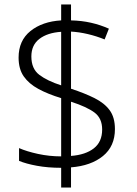

<svg xmlns="http://www.w3.org/2000/svg" viewBox="-20 -779 611 857"><path d="M253 -30Q194 -30 145 -39Q96 -48 65 -61V-118Q99 -103 149.5 -92Q200 -81 253 -81V-341Q194 -359 151.5 -382Q109 -405 86 -438Q63 -471 63 -522Q63 -598 116 -640.5Q169 -683 253 -688V-759H297V-688Q344 -687 386 -677.5Q428 -668 466 -651L447 -603Q410 -618 371.5 -627Q333 -636 297 -638V-383Q358 -363 402 -341Q446 -319 469.5 -287Q493 -255 493 -203Q493 -126 439.5 -82.5Q386 -39 297 -32V58H253ZM253 -637Q192 -633 156 -605.5Q120 -578 120 -527Q120 -472 155.5 -445Q191 -418 253 -398ZM297 -83Q362 -88 399 -117Q436 -146 436 -201Q436 -251 402 -276.5Q368 -302 297 -325Z"/></svg>

Font: Noto Sans Lao Looped Light
Style: Regular
Weight: 300
Designer: Mark Frömberg, Ben Mitchell
Foundry: The Fontpad Ltd
Version: Version 1.002; ttfautohint (v1.8.4.7-5d5b)